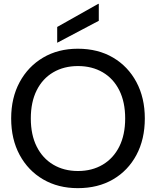

<svg xmlns="http://www.w3.org/2000/svg" viewBox="-20 -965 810 997"><path d="M384 12Q282 12 204 -33.5Q126 -79 82 -160.5Q38 -242 38 -350Q38 -457 82 -538.5Q126 -620 204 -666Q282 -712 384 -712Q489 -712 567 -666Q645 -620 688.5 -538.5Q732 -457 732 -350Q732 -242 688.5 -160.5Q645 -79 567 -33.5Q489 12 384 12ZM385 -77Q458 -77 513.5 -110Q569 -143 599.5 -204Q630 -265 630 -350Q630 -435 599.5 -496Q569 -557 513.5 -589.5Q458 -622 385 -622Q312 -622 256.5 -589.5Q201 -557 170.5 -496Q140 -435 140 -350Q140 -265 170.5 -204Q201 -143 256.5 -110Q312 -77 385 -77ZM277 -743V-825L490 -945H493V-857Z"/></svg>

Font: DM Sans 36pt Medium
Style: Regular
Weight: 500
Designer: Colophon Foundry, Jonny Pinhorn
Foundry: Colophon Foundry
Version: Version 4.004;gftools[0.9.30]